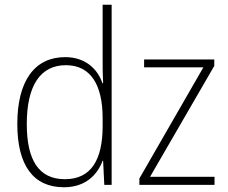

<svg xmlns="http://www.w3.org/2000/svg" viewBox="-20 -780 960 810"><path d="M250 10C341 10 391 -43 413 -102H415L420 0H451V-760H413V-530C413 -498 413 -464 415 -429H412C392 -489 340 -539 255 -539C127 -539 53 -440 53 -257C53 -83 120 10 250 10ZM885 0V-34H613L884 -502V-529H588V-496H838L568 -27V0ZM254 -24C143 -24 93 -105 93 -257C93 -420 151 -505 258 -505C362 -505 413 -423 413 -281V-248C413 -107 365 -24 254 -24Z"/></svg>

Font: Noto Sans SemiCondensed ExtraLight
Style: Regular
Weight: 200
Width: 4
Designer: Monotype Design Team
Foundry: Monotype Imaging Inc.
Version: Version 2.013